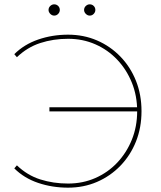

<svg xmlns="http://www.w3.org/2000/svg" viewBox="-20 -863 744 886"><path d="M294 3Q221 3 156 -19Q91 -41 46 -86L58 -100Q106 -54 166 -35Q226 -16 294 -16Q362 -16 420 -41.5Q478 -67 521 -112.5Q564 -158 588.5 -218.5Q613 -279 613 -350Q613 -421 588.5 -481.5Q564 -542 521 -587.5Q478 -633 420 -658.5Q362 -684 294 -684Q226 -684 166 -664.5Q106 -645 58 -599L46 -613Q91 -658 156 -680.5Q221 -703 294 -703Q366 -703 427.5 -676.5Q489 -650 535.5 -602Q582 -554 607.5 -490Q633 -426 633 -350Q633 -274 607.5 -210Q582 -146 535.5 -98Q489 -50 427.5 -23.5Q366 3 294 3ZM208 -349V-368H620V-349ZM394 -791Q384 -791 376 -799Q368 -807 368 -817Q368 -828 376 -835.5Q384 -843 394 -843Q405 -843 412.5 -835.5Q420 -828 420 -817Q420 -807 412.5 -799Q405 -791 394 -791ZM230 -791Q220 -791 212 -799Q204 -807 204 -817Q204 -828 212 -835.5Q220 -843 230 -843Q241 -843 248.5 -835.5Q256 -828 256 -817Q256 -807 248.5 -799Q241 -791 230 -791Z"/></svg>

Font: Montserrat Alternates Thin
Style: Regular
Weight: 100
Designer: Julieta Ulanovsky
Foundry: Julieta Ulanovsky
Version: Version 9.000